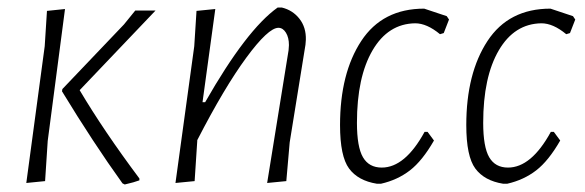

<svg xmlns="http://www.w3.org/2000/svg" viewBox="-20 -483 1556 511"><path d="M50 4 99 -360 105 -454 153 -459 107 -108 100 -1ZM394 -455 192 -243Q256 -135 351 -8V-3Q338 2 312 8L306 5Q229 -102 145 -240L146 -246L310 -418L340 -455Z M447 4 497 -360 503 -454 553 -459 519 -211H526Q636 -404 719 -463H730Q759 -456 777 -433Q795 -410 794 -377L793 -364L751 -104L742 -1L691 4L748 -349L749 -363Q749 -383 741 -396Q733 -409 721 -409Q694 -409 635.5 -329.5Q577 -250 505 -110V-108L498 -1Z M1109 -460 1169 -440 1175 -431 1161 -395 1151 -392Q1116 -421 1085 -421Q1013 -420 971.5 -349Q930 -278 930 -156Q930 -92 946 -64.5Q962 -37 996 -37Q1058 -37 1110 -132H1118L1135 -109Q1104 -55 1071 -29.5Q1038 -4 994 6H983Q933 -2 909 -34.5Q885 -67 885 -150Q885 -288 941.5 -374Q998 -460 1109 -460Z M1445 -460 1505 -440 1511 -431 1497 -395 1487 -392Q1452 -421 1421 -421Q1349 -420 1307.5 -349Q1266 -278 1266 -156Q1266 -92 1282 -64.5Q1298 -37 1332 -37Q1394 -37 1446 -132H1454L1471 -109Q1440 -55 1407 -29.5Q1374 -4 1330 6H1319Q1269 -2 1245 -34.5Q1221 -67 1221 -150Q1221 -288 1277.5 -374Q1334 -460 1445 -460Z"/></svg>

Font: Alegreya Sans Light
Style: Italic
Weight: 300
Italic angle: -7°
Designer: Juan Pablo del Peral
Foundry: Huerta Tipografica
Version: Version 2.007